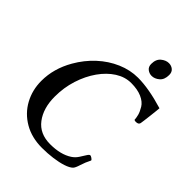

<svg xmlns="http://www.w3.org/2000/svg" viewBox="-236 -949 1073 1073"><g transform="rotate(45 300.0 -412.5)"><path d="M292 5.9Q210.9 5.9 150.4 -29.3Q89.8 -64.5 57.1 -124.5Q24.4 -184.6 24.4 -256.8Q24.4 -353.5 77.1 -445.3Q112.3 -506.8 162.6 -553.2Q212.9 -599.6 272.9 -625.5Q333 -651.4 394.5 -651.4Q479.5 -651.4 599.6 -615.2Q599.6 -612.3 597.7 -593.3Q595.7 -574.2 592.8 -549.8Q589.8 -525.4 587.4 -505.9Q585 -486.3 584 -482.4Q581.1 -467.8 559.6 -467.8Q551.8 -467.8 546.9 -470.7Q545.9 -488.3 541 -506.3Q536.1 -524.4 521.5 -548.8Q506.8 -573.2 472.7 -588.4Q438.5 -603.5 388.7 -603.5Q339.8 -603.5 295.4 -575.2Q251 -546.9 215.8 -497.1Q180.7 -447.3 160.2 -383.3Q139.6 -319.3 139.6 -247.1Q139.6 -156.2 183.1 -98.6Q226.6 -41 309.6 -41Q391.6 -41 442.4 -74.2Q461.9 -86.9 474.6 -106.4Q487.3 -126 496.6 -141.1Q505.9 -156.2 512.7 -156.2Q516.6 -156.2 525.9 -150.4Q535.2 -144.5 536.1 -138.7Q520.5 -108.4 511.2 -78.1Q502 -47.9 493.2 -39.1Q479.5 -25.4 448.2 -15.1Q417 -4.9 376 0.5Q335 5.9 292 5.9ZM391.6 -757.8Q391.6 -794.9 413.6 -813Q435.5 -831.1 459 -831.1Q478.5 -831.1 492.7 -819.3Q506.8 -807.6 506.8 -785.2Q506.8 -748 485.4 -730Q463.9 -711.9 440.4 -711.9Q421.9 -711.9 406.7 -723.6Q391.6 -735.4 391.6 -757.8Z"/></g></svg>

Font: Crimson Text SemiBold
Style: Italic
Weight: 600
Italic angle: -11°
Designer: Sebastian Kosch
Foundry: Sebastian Kosch
Version: Version 1.100; ttfautohint (v1.8.4)